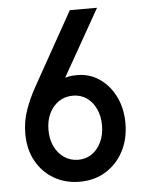

<svg xmlns="http://www.w3.org/2000/svg" viewBox="-52 -763 617 813"><g transform="rotate(-5 256.0 -356.0)"><path d="M254.4 7.8Q194.3 7.8 146.2 -19.8Q98.1 -47.4 70.1 -97.4Q42 -147.5 42 -214.8Q42 -267.1 58.8 -314.9Q75.7 -362.8 100.6 -407.2L275.4 -719.7H391.1L214.8 -408.2L186.5 -409.7Q197.8 -423.8 222.4 -433.3Q247.1 -442.9 275.9 -442.9Q330.6 -444.8 374 -416.3Q417.5 -387.7 442.9 -337.2Q468.3 -286.6 468.3 -222.2Q468.3 -155.3 440.9 -103.5Q413.6 -51.8 365.5 -22Q317.4 7.8 254.4 7.8ZM256.8 -85.4Q289.1 -85.4 314.5 -103Q339.8 -120.6 354.2 -151.6Q368.7 -182.6 368.7 -222.2Q368.7 -261.7 354.2 -292.5Q339.8 -323.2 314.5 -340.6Q289.1 -357.9 256.8 -357.9Q223.1 -357.9 197 -340.6Q170.9 -323.2 156 -292.5Q141.1 -261.7 141.1 -222.2Q141.1 -182.1 156 -151.4Q170.9 -120.6 197 -103Q223.1 -85.4 256.8 -85.4Z"/></g></svg>

Font: Reddit Sans Condensed Medium
Style: Regular
Weight: 500
Designer: Stephen Hutchings
Foundry: Reddit
Version: Version 1.014